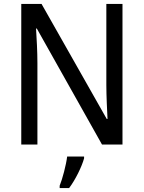

<svg xmlns="http://www.w3.org/2000/svg" viewBox="-20 -734 730 975"><path d="M602 0V-714H520V-302C520 -247 524 -172 526 -130H522L191 -714H88V0H170V-413C170 -475 166 -539 163 -589H167L498 0ZM407 70V61H321C316 103 297 175 283 209V221H331C363 179 396 111 407 70Z"/></svg>

Font: Noto Sans Bengali SemiCondensed
Style: Regular
Weight: 400
Width: 4
Designer: Jelle Bosma - Monotype Design Team
Foundry: Monotype Imaging Inc.
Version: Version 2.003